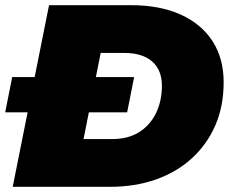

<svg xmlns="http://www.w3.org/2000/svg" viewBox="-27 -720 893 740"><path d="M22 0 162 -700H478Q589 -700 669 -664Q749 -628 792 -561.5Q835 -495 835 -403Q835 -310 802.5 -236Q770 -162 711.5 -109Q653 -56 573 -28Q493 0 397 0ZM295 -184H405Q468 -184 510.5 -211.5Q553 -239 575 -285.5Q597 -332 597 -389Q597 -450 559.5 -483Q522 -516 451 -516H361ZM-7 -287 20 -423H490L463 -287Z"/></svg>

Font: Montserrat Black
Style: Italic
Weight: 900
Italic angle: -11.3°
Designer: Julieta Ulanovsky
Foundry: Julieta Ulanovsky
Version: Version 9.000; ttfautohint (v1.8.4.7-5d5b)